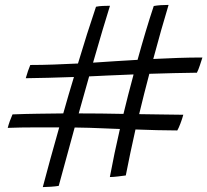

<svg xmlns="http://www.w3.org/2000/svg" viewBox="-20 -762 846 783"><path d="M154.5 1Q167.5 -49.5 184.8 -111.5Q202 -173.5 221.5 -242.5Q197 -242.5 173.2 -242.5Q149.5 -242.5 127 -242.5Q62 -242.5 11.5 -240.5Q14.5 -252.5 20.2 -268.5Q26 -284.5 31 -295.5Q82.5 -297.5 134.2 -298.2Q186 -299 238 -299.5Q248.5 -336 259.2 -373.5Q270 -411 281.5 -448Q227 -446 177.2 -444.8Q127.5 -443.5 85 -443Q88.5 -456 94.2 -472.5Q100 -489 103.5 -497Q150.5 -497 199.5 -498.8Q248.5 -500.5 298 -503Q316.5 -565 335.2 -623.8Q354 -682.5 371.5 -734.5Q383 -737 399 -737.8Q415 -738.5 428.5 -738.5Q416 -698.5 398 -638.5Q380 -578.5 359.5 -506.5Q382.5 -508 405 -509.5Q427.5 -511 450 -512.5Q472.5 -514 495.2 -515.2Q518 -516.5 541 -518Q557 -576 573.5 -631.2Q590 -686.5 607 -737.5Q632.5 -742 667.5 -742Q653 -694.5 637.2 -638.5Q621.5 -582.5 605 -521.5Q655.5 -524 705.8 -525.8Q756 -527.5 805.5 -527.5Q801.5 -514.5 795.2 -495.8Q789 -477 783 -465.5Q737.5 -465 688.5 -463.8Q639.5 -462.5 589 -461Q578 -420.5 567.8 -379.2Q557.5 -338 547.5 -296.5Q593 -296 638 -295.2Q683 -294.5 727.5 -294Q723 -277 715.5 -257.5Q708 -238 703 -230Q663 -230 620 -231.2Q577 -232.5 532.5 -234Q521.5 -185 511.5 -137.8Q501.5 -90.5 493 -46.5Q482 -45 461.8 -42.5Q441.5 -40 428 -40Q437 -88 447.2 -137.2Q457.5 -186.5 469 -236Q453 -236.5 437 -237.2Q421 -238 405 -238.5Q375 -240 344.8 -240.8Q314.5 -241.5 284.5 -242Q248.5 -111.5 219.5 -4Q208.5 -2 188 -0.5Q167.5 1 154.5 1ZM482.5 -297.5H483.5Q493 -337 503 -376Q513 -415 523.5 -453.5Q524 -456 524.5 -458.5Q498 -457.5 471 -456.2Q444 -455 417.5 -454Q399 -453 380.5 -452.2Q362 -451.5 343.5 -450.5Q323 -378 301 -299.5Q346.5 -299.5 392 -299Q437.5 -298.5 482.5 -297.5Z"/></svg>

Font: Grandstander ExtraLight
Style: Italic
Weight: 200
Italic angle: -15°
Designer: Tyler Finck
Foundry: Etcetera Type Co
Version: Version 1.200; ttfautohint (v1.8.3)